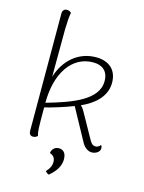

<svg xmlns="http://www.w3.org/2000/svg" viewBox="-134 -808 810 1079"><g transform="rotate(15 270.5 -268.5)"><path d="M500 -45C490 -31 478 -29 471 -29C455 -29 446 -38 435 -58L354 -203C347 -214 342 -223 332 -231C402 -262 469 -315 469 -398C469 -473 421 -514 346 -514C244 -514 166 -446 135 -344L136 -619C137 -660 139 -696 144 -718C139 -723 132 -729 119 -729C103 -729 93 -719 93 -701L94 -20C94 -2 101 9 118 9C131 9 138 3 144 -2C137 -26 136 -37 136 -166C181 -177 243 -196 300 -218L400 -35C412 -11 434 9 459 9C479 9 506 -3 506 -27C506 -33 505 -39 500 -45ZM136 -193C136 -364 213 -482 338 -482C388 -482 426 -457 426 -396C426 -285 279 -234 136 -193ZM276 34C247 34 234 59 234 73C250 79 266 89 266 117C266 139 257 157 238 177C243 183 249 189 259 192C308 152 319 115 319 87C319 43 294 34 276 34Z"/></g></svg>

Font: Arima Koshi ExtraLight
Style: Regular
Weight: 275
Designer: Joana Correia and Natanael Gama
Foundry: NDISCOVER
Version: Version 1.019;PS 001.019;hotconv 1.0.88;makeotf.lib2.5.64775